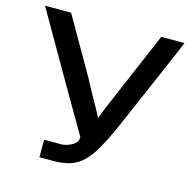

<svg xmlns="http://www.w3.org/2000/svg" viewBox="-102 -799 909 903"><g transform="rotate(15 352.0 -347.5)"><path d="M8 -695H135L300 -408H299L335 -342Q375 -273 386 -248Q394 -270 398 -282L437 -374L574 -695H687Q664 -638 650 -607L490 -237Q455 -158 423.5 -106Q392 -54 354 -29Q312 0 235 0H167V-85H248Q277 -85 304 -101.5Q331 -118 328 -142Q263 -252 8 -695Z"/></g></svg>

Font: Coval
Style: Medium
Weight: 500
Foundry: Context Ltd
Version: Version 001.000